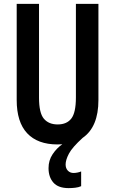

<svg xmlns="http://www.w3.org/2000/svg" viewBox="-20 -785 593 989"><path d="M318 62Q318 82 329.5 94Q341 106 359 106Q369 106 380.5 103.5Q392 101 398 98V174Q385 180 367.5 182Q350 184 334 184Q280 184 255 155.5Q230 127 230 81Q230 41 251 9.5Q272 -22 301 -42Q289 -41 276 -41Q174 -41 120 -98.5Q66 -156 66 -270V-765H181V-282Q181 -203 206 -173.5Q231 -144 277 -144Q324 -144 347.5 -174.5Q371 -205 371 -283V-765H487V-270Q487 -131 406 -75Q352 -26 335 6.5Q318 39 318 62Z"/></svg>

Font: Noto Sans Tamil UI ExtraCondensed SemiBold
Style: Regular
Weight: 600
Width: 2
Designer: Jelle Bosma - Monotype Design Team
Foundry: Monotype Imaging Inc.
Version: Version 2.004; ttfautohint (v1.8.4.7-5d5b)